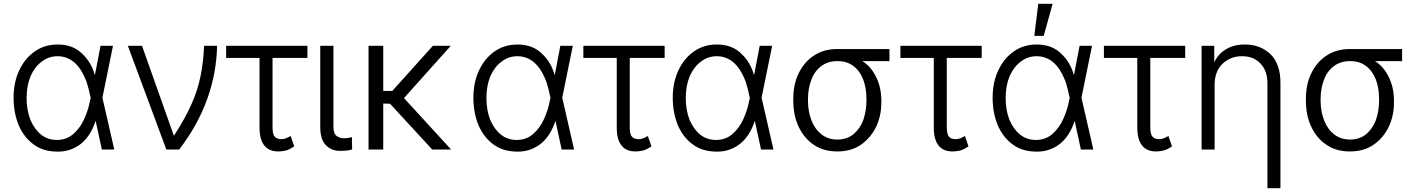

<svg xmlns="http://www.w3.org/2000/svg" viewBox="-20 -791 7507 1018"><path d="M160 -24Q109 -60 80 -125Q52 -192 52 -272Q52 -355 82 -418Q112 -482 164 -518Q216 -555 286 -555Q366 -555 415 -507Q465 -460 483 -392L513 -548H579L523 -273L586 2H520L485 -160H490Q465 -75 411 -30Q357 13 287 13Q210 13 160 -24ZM439 -357Q424 -396 405 -425Q382 -458 355 -474Q323 -493 286 -493Q238 -493 201 -464Q165 -438 142 -387Q121 -336 121 -271Q121 -208 141 -156Q163 -105 198 -77Q233 -49 282 -49Q331 -49 367 -79Q405 -112 426 -159Q449 -209 458 -261L461 -273L458 -283Q453 -312 439 -357Z M733 -548 902 -71Q962 -163 995 -238Q1029 -314 1044 -391Q1059 -466 1062 -548H1131Q1128 -403 1079 -267Q1030 -129 930 2H862L658 -548Z M1425 -484V-115Q1425 -89 1432 -73Q1440 -60 1450 -57Q1459 -53 1473 -53Q1484 -53 1497 -58Q1509 -63 1521 -70L1540 -15Q1513 3 1496 7Q1474 12 1456 12Q1406 12 1382 -19Q1356 -50 1356 -115V-484H1179V-548H1610V-484Z M1765 -70Q1782 -58 1803 -58Q1819 -58 1827 -60L1846 -64L1847 1Q1840 4 1822 7Q1800 9 1783 9Q1738 9 1708 -21Q1678 -51 1678 -118V-548H1748V-118Q1748 -83 1765 -70Z M2060 -309 2275 -548H2370L2122 -271L2372 2H2272L2048 -241L2012 -242V2H1934V-548H2012V-309Z M2598 -24Q2547 -60 2518 -125Q2490 -192 2490 -272Q2490 -355 2520 -418Q2550 -482 2602 -518Q2654 -555 2724 -555Q2804 -555 2853 -507Q2903 -460 2921 -392L2951 -548H3017L2961 -273L3024 2H2958L2923 -160H2928Q2903 -75 2849 -30Q2795 13 2725 13Q2648 13 2598 -24ZM2877 -357Q2862 -396 2843 -425Q2820 -458 2793 -474Q2761 -493 2724 -493Q2676 -493 2639 -464Q2603 -438 2580 -387Q2559 -336 2559 -271Q2559 -208 2579 -156Q2601 -105 2636 -77Q2671 -49 2720 -49Q2769 -49 2805 -79Q2843 -112 2864 -159Q2887 -209 2896 -261L2899 -273L2896 -283Q2891 -312 2877 -357Z M3319 -484V-115Q3319 -89 3326 -73Q3334 -60 3344 -57Q3353 -53 3367 -53Q3378 -53 3391 -58Q3403 -63 3415 -70L3434 -15Q3407 3 3390 7Q3368 12 3350 12Q3300 12 3276 -19Q3250 -50 3250 -115V-484H3073V-548H3504V-484Z M3655 -24Q3604 -60 3575 -125Q3547 -192 3547 -272Q3547 -355 3577 -418Q3607 -482 3659 -518Q3711 -555 3781 -555Q3861 -555 3910 -507Q3960 -460 3978 -392L4008 -548H4074L4018 -273L4081 2H4015L3980 -160H3985Q3960 -75 3906 -30Q3852 13 3782 13Q3705 13 3655 -24ZM3934 -357Q3919 -396 3900 -425Q3877 -458 3850 -474Q3818 -493 3781 -493Q3733 -493 3696 -464Q3660 -438 3637 -387Q3616 -336 3616 -271Q3616 -208 3636 -156Q3658 -105 3693 -77Q3728 -49 3777 -49Q3826 -49 3862 -79Q3900 -112 3921 -159Q3944 -209 3953 -261L3956 -273L3953 -283Q3948 -312 3934 -357Z M4214 -401Q4243 -462 4295 -496Q4347 -531 4419 -531H4696V-467H4552Q4598 -439 4625 -383Q4653 -328 4653 -255V-248Q4653 -177 4625 -118Q4596 -59 4544 -23Q4492 12 4420 12Q4346 12 4295 -23Q4242 -59 4214 -120Q4186 -180 4186 -258V-266Q4186 -344 4214 -401ZM4282 -154Q4300 -107 4335 -79Q4371 -51 4420 -51Q4469 -51 4505 -79Q4540 -109 4557 -154Q4574 -203 4574 -260V-268Q4574 -323 4557 -369Q4539 -415 4506 -440Q4472 -467 4420 -467Q4369 -467 4334 -440Q4298 -413 4282 -368Q4264 -323 4264 -266V-258Q4264 -201 4282 -154Z M5000 -484V-115Q5000 -89 5007 -73Q5015 -60 5025 -57Q5034 -53 5048 -53Q5059 -53 5072 -58Q5084 -63 5096 -70L5115 -15Q5088 3 5071 7Q5049 12 5031 12Q4981 12 4957 -19Q4931 -50 4931 -115V-484H4754V-548H5185V-484Z M5351 -24Q5300 -60 5271 -125Q5243 -192 5243 -272Q5243 -355 5273 -418Q5303 -482 5355 -518Q5407 -555 5477 -555Q5557 -555 5606 -507Q5656 -460 5674 -392L5704 -548H5770L5714 -273L5777 2H5711L5676 -160H5681Q5656 -75 5602 -30Q5548 13 5478 13Q5401 13 5351 -24ZM5630 -357Q5615 -396 5596 -425Q5573 -458 5546 -474Q5514 -493 5477 -493Q5429 -493 5392 -464Q5356 -438 5333 -387Q5312 -336 5312 -271Q5312 -208 5332 -156Q5354 -105 5389 -77Q5424 -49 5473 -49Q5522 -49 5558 -79Q5596 -112 5617 -159Q5640 -209 5649 -261L5652 -273L5649 -283Q5644 -312 5630 -357ZM5561 -771 5514 -601H5464L5485 -771Z M6079 -484V-115Q6079 -89 6086 -73Q6094 -60 6104 -57Q6113 -53 6127 -53Q6138 -53 6151 -58Q6163 -63 6175 -70L6194 -15Q6167 3 6150 7Q6128 12 6110 12Q6060 12 6036 -19Q6010 -50 6010 -115V-484H5833V-548H6264V-484Z M6351 2V-548H6418V-462H6419Q6438 -504 6479 -529Q6520 -555 6581 -555Q6663 -555 6717 -503Q6769 -451 6769 -353V207H6700V-349Q6700 -416 6663 -454Q6627 -493 6565 -493Q6504 -493 6461 -452Q6420 -412 6420 -341V2Z M6932 -401Q6961 -462 7013 -496Q7065 -531 7137 -531H7414V-467H7270Q7316 -439 7343 -383Q7371 -328 7371 -255V-248Q7371 -177 7343 -118Q7314 -59 7262 -23Q7210 12 7138 12Q7064 12 7013 -23Q6960 -59 6932 -120Q6904 -180 6904 -258V-266Q6904 -344 6932 -401ZM7000 -154Q7018 -107 7053 -79Q7089 -51 7138 -51Q7187 -51 7223 -79Q7258 -109 7275 -154Q7292 -203 7292 -260V-268Q7292 -323 7275 -369Q7257 -415 7224 -440Q7190 -467 7138 -467Q7087 -467 7052 -440Q7016 -413 7000 -368Q6982 -323 6982 -266V-258Q6982 -201 7000 -154Z"/></svg>

Font: Sinter Normal
Style: Regular
Weight: 350
Foundry: Adobe & rsms
Version: Version 1.000